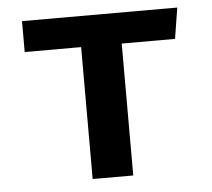

<svg xmlns="http://www.w3.org/2000/svg" viewBox="-44 -590 703 638"><g transform="rotate(-5 307.5 -271.5)"><path d="M569.7 -543.1 553.3 -440H375.4V0H240V-440H51.8V-543.1Z"/></g></svg>

Font: Fira Code SemiBold
Style: Regular
Weight: 600
Designer: Carrois Corporate, Edenspiekermann AG, Nikita Prokopov
Foundry: Carrois Corporate, Edenspiekermann AG, Nikita Prokopov
Version: Version 6.002